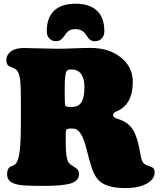

<svg xmlns="http://www.w3.org/2000/svg" viewBox="-20 -967 847 1018"><path d="M533.2 -801.8Q533.2 -777.3 519.3 -762.9Q505.4 -748.5 483.9 -748.5Q467.8 -748.5 458 -755.9Q448.2 -763.2 438 -779.8Q418 -812.5 380.4 -812.5Q358.9 -812.5 346.7 -804.9Q334.5 -797.4 323.2 -779.8Q304.2 -748.5 276.9 -748.5Q255.4 -748.5 241.7 -762.9Q228 -777.3 228 -801.8Q228 -873.5 267.1 -910.4Q306.2 -947.3 380.4 -947.3Q454.6 -947.3 493.9 -910.4Q533.2 -873.5 533.2 -801.8ZM328.6 -263.2V-207Q328.6 -130.9 341.8 -108.4Q349.1 -96.7 364.7 -87.4Q380.4 -78.1 382.8 -76.2Q388.2 -71.8 391.1 -68.6Q394 -65.4 396.5 -58.3Q398.9 -51.3 398.9 -41.5Q398.9 -25.4 386.5 -12.2Q374 1 348.6 7.3Q304.7 18.6 211.4 18.6Q145.5 18.6 111.3 16.4Q77.1 14.2 56.6 6.8Q17.6 -5.9 17.6 -43.5Q17.6 -70.8 32.7 -82Q35.6 -84 44.2 -86.9Q52.7 -89.8 59.8 -95.5Q66.9 -101.1 71.8 -112.3Q90.8 -154.8 90.8 -305.7V-444.8Q90.8 -509.8 86.9 -543Q83 -576.2 70.8 -592.3Q64 -601.6 46.4 -608.4Q28.8 -615.2 25.4 -617.7Q13.7 -627 13.7 -649.4Q13.7 -675.8 37.4 -694.1Q61 -712.4 106 -712.4Q129.9 -712.4 194.3 -710.4Q258.8 -708.5 284.2 -708.5Q322.3 -708.5 373 -710.7Q423.8 -712.9 460.9 -712.9Q557.6 -712.9 620.8 -662.4Q684.1 -611.8 684.1 -533.2Q684.1 -412.6 599.1 -377Q579.1 -368.2 579.1 -356.9Q579.1 -351.1 585.4 -345.7Q591.8 -340.3 598.6 -338.4Q668.5 -319.3 693.8 -262.7Q709 -229 716.6 -189.5Q724.1 -149.9 729.2 -127.2Q734.4 -104.5 748 -96.2Q757.8 -90.3 770 -86.4Q782.2 -82.5 783.7 -81.5Q793 -77.1 796.4 -70.8Q799.8 -64.5 799.8 -52.7Q799.8 -16.1 757.1 7.1Q714.4 30.3 644 30.3Q532.7 30.3 494.6 -21Q475.6 -45.9 463.1 -87.4Q450.7 -128.9 439.2 -175Q427.7 -221.2 413.6 -248.5Q404.8 -265.6 394.3 -274.4Q383.8 -283.2 377 -284.4Q370.1 -285.6 359.4 -285.6Q342.8 -285.6 336.4 -282.7Q328.6 -279.3 328.6 -263.2ZM360.4 -399.9Q397.9 -399.9 412.8 -426.5Q427.7 -453.1 427.7 -505.9Q427.7 -548.8 410.6 -573.7Q393.6 -598.6 360.4 -598.6Q352.1 -598.6 347.7 -598.1Q343.3 -597.7 337.9 -594.7Q332.5 -591.8 330.6 -585.4Q323.2 -563.5 323.2 -506.3V-469.2Q323.2 -433.1 324.7 -414.1Q325.7 -404.3 332.8 -402.1Q339.8 -399.9 360.4 -399.9Z"/></svg>

Font: Cooper* Black
Style: Regular
Weight: 900
Designer: Owen Earl
Foundry: indestructible type*
Version: Version 0.001